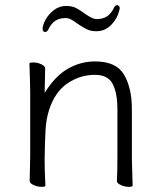

<svg xmlns="http://www.w3.org/2000/svg" viewBox="-20 -718 628 744"><path d="M353 -597Q332 -597 316.5 -604.5Q301 -612 279 -627Q266 -637 255.5 -642.5Q245 -648 234 -648Q211 -648 194.5 -637.5Q178 -627 167 -603Q162 -594 155 -594Q151 -594 148 -597Q145 -600 145 -606Q145 -620 156.5 -641.5Q168 -663 189 -679Q210 -695 236 -695Q258 -695 273.5 -687.5Q289 -680 309 -665Q311 -663 321 -657Q331 -651 339 -647.5Q347 -644 355 -644Q378 -644 394.5 -654.5Q411 -665 422 -689Q427 -698 434 -698Q438 -698 441 -695Q444 -692 444 -686Q444 -683 443 -680Q435 -646 411 -621.5Q387 -597 353 -597ZM108 -476Q125 -476 140 -469Q155 -462 155 -453L153 -358Q194 -424 243.5 -452Q293 -480 348 -480Q431 -480 461 -428Q491 -376 491 -297V-105L492 -67L494 1Q494 6 480 6Q463 6 448 -1Q433 -8 433 -16V-17Q435 -49 435 -115V-293Q435 -358 416.5 -393Q398 -428 348 -428Q289 -428 240 -394Q191 -360 169 -288Q159 -256 156.5 -214.5Q154 -173 153 -105V-89Q153 -63 155 -21L156 1Q156 6 142 6Q125 6 110 -1Q95 -8 95 -17L97 -115V-364L96 -413L94 -471Q94 -476 108 -476Z"/></svg>

Font: JyunsaiKaai Light
Style: Regular
Weight: 300
Designer: Fontworks Inc.
Version: Version 0.030;April 7, 2024;FontCreator 14.0.0.2901 64-bit